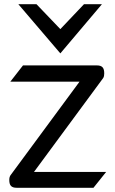

<svg xmlns="http://www.w3.org/2000/svg" viewBox="-20 -890 547 910"><path d="M266 -637 463 -870H378L266 -752L153 -870H67ZM24 -37C24 -12 33 0 59 0H423L483 -75H141L469 -520C473 -526 474 -534 474 -542C474 -567 466 -580 439 -580H89L29 -503H357L31 -61C26 -55 24 -47 24 -37Z"/></svg>

Font: Charger
Style: Bd
Weight: 400
Designer: Jasper
Foundry: Cannot Into Space Fonts
Version: Version 0.98